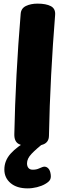

<svg xmlns="http://www.w3.org/2000/svg" viewBox="-20 -791 369 1059"><path d="M94 -714Q96 -745 123 -758Q150 -771 187 -771Q234 -771 260.5 -757Q287 -743 284 -708Q271 -547 262 -375.5Q253 -204 250 -41Q249 -7 220 5Q191 17 149 17Q110 17 84 3.5Q58 -10 59 -51Q62 -206 71 -377Q80 -548 94 -714ZM132 248Q73 248 38.5 219Q4 190 4 144Q4 95 39 56Q74 17 141 -20H230V-10Q178 32 153.5 58Q129 84 129 110Q129 126 137 135.5Q145 145 160 145Q180 145 193 139Q206 133 215 130Q230 125 242 134Q254 143 258 162Q263 184 257.5 197.5Q252 211 229 224Q210 235 184 241.5Q158 248 132 248Z"/></svg>

Font: Playpen Sans ExtraBold
Style: Regular
Weight: 800
Designer: Laura Meseguer, Veronika Burian, José Scaglione
Foundry: TypeTogether
Version: Version 1.001